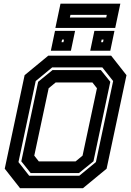

<svg xmlns="http://www.w3.org/2000/svg" viewBox="-20 -994 693 1014"><path d="M86 0 5 -103 110 -597 235 -700H567L648 -597L543 -103L418 0ZM185 -141.5H379L416 -172L492 -528L468 -558.5H274L237 -528L161 -172ZM134 -66H399L486.5 -138L577.5 -566L520.5 -638H255.5L168.5 -566L77.5 -138ZM142 -80 92.5 -142 181.5 -562 257.5 -624H512.5L562.5 -562L473.5 -142L397 -80ZM456.5 -726 478.5 -831H584.5L562.5 -726ZM248.5 -726 270.5 -831H376.5L354.5 -726ZM305 -771H315L318 -785H308ZM514 -771H524L527 -785H517ZM272.5 -846.5 299.5 -974.5H615.5L588.5 -846.5ZM349 -901.5H541L544 -915.5H352Z"/></svg>

Font: Tourney Thin
Style: Italic
Weight: 100
Italic angle: -12°
Designer: Tyler Finck
Foundry: Etcetera Type Co
Version: Version 1.015